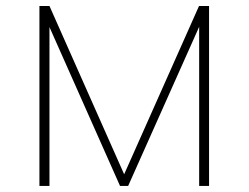

<svg xmlns="http://www.w3.org/2000/svg" viewBox="-20 -615 822 635"><path d="M638.2 -595.2 390.6 -38.6 143.6 -595.2H110.4V0H143.6V-525.4L377 0H403.8L638.7 -526.4V0H671.4V-595.2Z"/></svg>

Font: Now ExtraLight
Style: Regular
Weight: 200
Designer: Alfredo Marco Pradil
Foundry: Alfredo Marco Pradil
Version: Version 1.200;hotconv 1.0.109;makeotfexe 2.5.65596